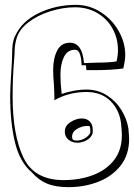

<svg xmlns="http://www.w3.org/2000/svg" viewBox="-20 -738 552 791"><path d="M512 -166Q512 -101 477.5 -56.5Q443 -12 386 10.5Q329 33 262 33Q209 33 174 18.5Q139 4 112 -27Q62 -69 42 -150.5Q22 -232 22 -341Q22 -373 26 -433Q30 -493 30 -518Q30 -541 32.5 -557.5Q35 -574 42 -590V-589Q69 -650 139.5 -684Q210 -718 292 -718Q348 -718 395 -688Q442 -658 469 -610Q496 -562 496 -512Q496 -490 488 -456Q440 -449 369 -449H336L334 -469H316Q316 -493 310 -513Q304 -533 289 -533Q258 -533 243.5 -503.5Q229 -474 229 -430Q229 -396 234 -351Q253 -358 281 -363.5Q309 -369 336 -369Q383 -369 420 -345.5Q457 -322 480 -285Q503 -248 509 -208L511 -184ZM336 -359Q264 -359 204 -325V-338Q204 -356 202 -392Q199 -422 199 -450Q199 -497 215.5 -529.5Q232 -562 268 -562Q319 -562 326 -479L328 -478L380 -480Q429 -480 460 -485Q466 -509 466 -532Q466 -579 444 -619.5Q422 -660 381.5 -684Q341 -708 289 -708Q240 -708 187 -691.5Q134 -675 94.5 -644Q55 -613 46 -571Q40 -549 40 -518L38 -489Q32 -419 32 -341Q32 -182 76.5 -89Q121 4 242 4Q307 4 361.5 -16Q416 -36 449 -77.5Q482 -119 482 -180Q482 -195 481 -203L479 -227Q473 -284 435.5 -321.5Q398 -359 336 -359ZM299 -150Q277 -150 262 -162.5Q247 -175 247 -196Q247 -220 270.5 -235Q294 -250 317 -250Q338 -250 350 -237.5Q362 -225 362 -204V-191Q358 -173 339 -161.5Q320 -150 299 -150ZM349 -219H338Q318 -219 297.5 -207Q277 -195 277 -175Q277 -165 281.5 -162Q286 -159 297 -159Q314 -159 330 -168.5Q346 -178 352 -191V-204Q352 -212 349 -219Z"/></svg>

Font: Londrina Shadow
Style: Regular
Weight: 400
Designer: Marcelo Magalhaes
Foundry: Marcelo Magalhães
Version: Version 1.002